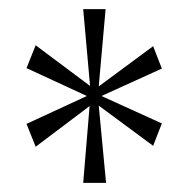

<svg xmlns="http://www.w3.org/2000/svg" viewBox="-20 -780 416 420"><path d="M162 -380H212L196 -549L315 -461L334 -510L202 -570L334 -630L315 -679L196 -591L211 -760H162L177 -592L58 -681L38 -631L170 -570L38 -509L58 -459L176 -548Z"/></svg>

Font: Noto Serif Hebrew Condensed ExtraLight
Style: Regular
Weight: 200
Width: 3
Designer: Monotype Design Team
Foundry: Monotype Imaging Inc.
Version: Version 2.004